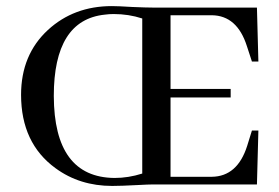

<svg xmlns="http://www.w3.org/2000/svg" viewBox="-20 -611 924 636"><path d="M359.4 -21.5Q159.2 -23.4 158.2 -293Q158.2 -544.9 327.1 -562.5Q341.8 -564.5 356.4 -564.5Q406.2 -564.5 451.2 -549.8V-36.1Q405.3 -21.5 359.4 -21.5ZM485.4 0H831.1L835.9 -178.7H814.5L798.8 -127.9Q766.6 -26.4 681.6 -25.4H544.9V-288.1H744.1V-316.4H544.9V-560.5H681.6Q765.6 -559.6 797.9 -458L814.5 -407.2H835.9L831.1 -585.9H486.3Q464.8 -585.9 418 -587.9Q371.1 -590.8 350.6 -590.8Q224.6 -590.8 138.7 -511.7Q49.8 -429.7 49.8 -296.9Q49.8 -136.7 164.1 -53.7Q244.1 4.9 351.6 4.9Q380.9 4.9 435.5 2Q472.7 0 485.4 0Z"/></svg>

Font: Abhaya Libre Medium
Style: Regular
Weight: 500
Designer: Pushpananda Ekanayake, Sol Matas, Pathum Egodawatta
Foundry: Mooniak
Version: Version 1.050 ; ttfautohint (v1.6)